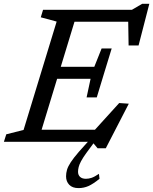

<svg xmlns="http://www.w3.org/2000/svg" viewBox="-40 -746 805 1010"><path d="M258 -632.5 174.5 -655 186.5 -694.5H371L159.5 0H-19.5L-7 -39.5L84 -62.5ZM415.5 -233.5 436.5 -331.5H204.5L224 -394.5H456L494.5 -491H547.5L508 -362L469 -233.5ZM689 -507H636.5L634 -659L655.5 -631.5H295L316 -694.5H654L708 -726H745.5ZM473.5 34 445 0H103.5L124.5 -63.5H486L434 -35.5L587 -204L637.5 -200.5L516.5 34ZM370.5 157.5Q370.5 174.5 381.2 184.5Q392 194.5 412 194.5Q426.5 194.5 441.5 189.5Q456.5 184.5 480.5 168.5L483.5 194.5Q449.5 222 425 232.8Q400.5 243.5 373 243.5Q341 243.5 324.2 226Q307.5 208.5 307.5 181.5Q307.5 164.5 312.5 147.2Q317.5 130 332 107.8Q346.5 85.5 374.5 53L440 -20H472.5L414 59Q396 84 386.5 101.8Q377 119.5 373.8 132.8Q370.5 146 370.5 157.5Z"/></svg>

Font: Newsreader 10pt
Style: Italic
Weight: 400
Italic angle: -17°
Version: Version 1.003